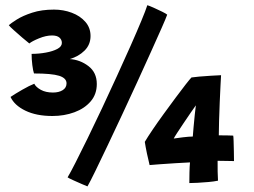

<svg xmlns="http://www.w3.org/2000/svg" viewBox="-20 -684 951 720"><path d="M176.5 -249Q116.5 -249 75.2 -269Q34 -289 19.5 -320.5Q36.5 -332 63.5 -347.5Q90.5 -363 108.5 -370Q114.5 -357.5 133 -347.2Q151.5 -337 178.5 -337Q201 -337 215.2 -346Q229.5 -355 229.5 -371.5Q229.5 -391 201.8 -399.8Q174 -408.5 107.5 -408.5Q104 -418 101.2 -440Q98.5 -462 98.5 -482Q126 -482 152 -486.8Q178 -491.5 195 -500.5Q212 -509.5 212 -523Q212 -535 203 -543Q194 -551 175 -551Q152.5 -551 126.2 -540.2Q100 -529.5 90 -521Q80 -529 63.2 -543.2Q46.5 -557.5 31.8 -570.8Q17 -584 13 -589.5Q20.5 -596.5 43 -610.8Q65.5 -625 100.8 -636.5Q136 -648 182.5 -648Q218 -648 249.2 -636.2Q280.5 -624.5 300 -602.2Q319.5 -580 319.5 -549Q319.5 -516.5 297 -494.2Q274.5 -472 241.5 -462.5Q280.5 -460 311.8 -436Q343 -412 343 -369Q343 -330.5 320 -303.8Q297 -277 259 -263Q221 -249 176.5 -249ZM532.5 -664.5Q539.5 -662.5 556 -655.2Q572.5 -648 588 -640.2Q603.5 -632.5 607 -629Q602.5 -616 586.2 -579.2Q570 -542.5 546.2 -489.8Q522.5 -437 494.5 -376Q466.5 -315 437.8 -253.5Q409 -192 383 -137.2Q357 -82.5 337.5 -42.5Q318 -2.5 308 15Q304 13.5 287 6.2Q270 -1 253.2 -8.8Q236.5 -16.5 233.5 -19Q243.5 -35.5 263.2 -74.2Q283 -113 308.8 -165.8Q334.5 -218.5 362.8 -278.5Q391 -338.5 418.5 -398.8Q446 -459 469.8 -512.5Q493.5 -566 510 -605.8Q526.5 -645.5 532.5 -664.5ZM857.5 -80Q849.5 -80 829.8 -80.5Q810 -81 796 -81Q796 -59.5 796.2 -40.5Q796.5 -21.5 797.5 -6.5Q784 -3.5 762.5 -1.5Q741 0.5 720.8 1.5Q700.5 2.5 690 2.5Q690 -14 690.5 -37.2Q691 -60.5 692.5 -75Q670 -74 638 -72Q606 -70 578.5 -68Q551 -66 541 -65Q536 -84.5 531 -108.5Q526 -132.5 523 -152Q533.5 -170 552.5 -198Q571.5 -226 594.2 -257.2Q617 -288.5 638.5 -317.5Q660 -346.5 676.2 -367.2Q692.5 -388 698 -393.5Q706.5 -395 727.2 -396.8Q748 -398.5 771 -400Q794 -401.5 809 -402Q808.5 -394 807 -365.8Q805.5 -337.5 804 -301Q802.5 -264.5 801.5 -230.2Q800.5 -196 800.5 -176.5Q814.5 -176.5 832 -176.2Q849.5 -176 854.5 -175.5Q855.5 -172.5 856 -155.2Q856.5 -138 857 -116.8Q857.5 -95.5 857.5 -80ZM714.5 -289Q708 -280 695.2 -261.5Q682.5 -243 668.5 -222.2Q654.5 -201.5 644 -185.2Q633.5 -169 631.5 -164.5Q641 -166 665 -169Q689 -172 703 -172Q703.5 -182 705.8 -206.2Q708 -230.5 710.5 -254.8Q713 -279 714.5 -289Z"/></svg>

Font: Grandstander
Style: Bold
Weight: 700
Designer: Tyler Finck
Foundry: Etcetera Type Co
Version: Version 1.200; ttfautohint (v1.8.3)